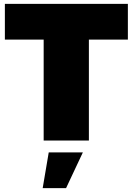

<svg xmlns="http://www.w3.org/2000/svg" viewBox="-20 -721 681 985"><path d="M5 -701V-518H204V0H436V-518H636V-701ZM230 61 199 244H319L405 61Z"/></svg>

Font: Montserrat-Arabic Black
Style: Regular
Weight: 900
Designer: Mohamed Gaber
Foundry: Kief Type Foundry
Version: Version 5.008;PS 005.008;hotconv 1.0.88;makeotf.lib2.5.64775